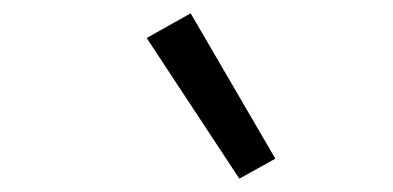

<svg xmlns="http://www.w3.org/2000/svg" viewBox="-20 -826 590 288"><path d="M339 -558 200 -769 266 -806 393 -588Z"/></svg>

Font: Lode Term
Style: Italic
Weight: 400
Italic angle: -11°
Monospace: yes
Designer: Belleve Invis
Foundry: Belleve Invis
Version: Version 29.2.0